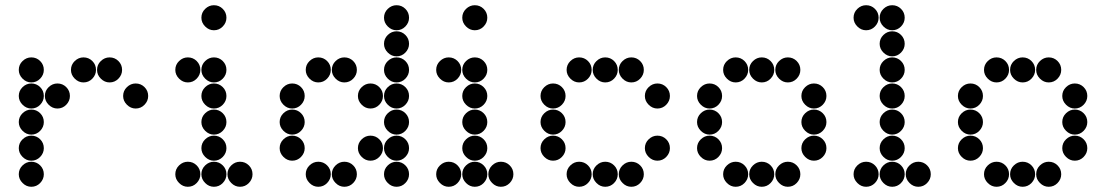

<svg xmlns="http://www.w3.org/2000/svg" viewBox="-20 -718 4240 736"><path d="M52 -450Q52 -431 66.5 -416.5Q81 -402 100 -402Q120 -402 134 -416.5Q148 -431 148 -450Q148 -470 134 -484Q120 -498 100 -498Q81 -498 66.5 -484Q52 -470 52 -450ZM252 -450Q252 -431 266.5 -416.5Q281 -402 300 -402Q320 -402 334 -416.5Q348 -431 348 -450Q348 -470 334 -484Q320 -498 300 -498Q281 -498 266.5 -484Q252 -470 252 -450ZM352 -450Q352 -431 366.5 -416.5Q381 -402 400 -402Q420 -402 434 -416.5Q448 -431 448 -450Q448 -470 434 -484Q420 -498 400 -498Q381 -498 366.5 -484Q352 -470 352 -450ZM52 -350Q52 -331 66.5 -316.5Q81 -302 100 -302Q120 -302 134 -316.5Q148 -331 148 -350Q148 -370 134 -384Q120 -398 100 -398Q81 -398 66.5 -384Q52 -370 52 -350ZM152 -350Q152 -331 166.5 -316.5Q181 -302 200 -302Q220 -302 234 -316.5Q248 -331 248 -350Q248 -370 234 -384Q220 -398 200 -398Q181 -398 166.5 -384Q152 -370 152 -350ZM452 -350Q452 -331 466.5 -316.5Q481 -302 500 -302Q520 -302 534 -316.5Q548 -331 548 -350Q548 -370 534 -384Q520 -398 500 -398Q481 -398 466.5 -384Q452 -370 452 -350ZM52 -250Q52 -231 66.5 -216.5Q81 -202 100 -202Q120 -202 134 -216.5Q148 -231 148 -250Q148 -270 134 -284Q120 -298 100 -298Q81 -298 66.5 -284Q52 -270 52 -250ZM52 -150Q52 -131 66.5 -116.5Q81 -102 100 -102Q120 -102 134 -116.5Q148 -131 148 -150Q148 -170 134 -184Q120 -198 100 -198Q81 -198 66.5 -184Q52 -170 52 -150ZM52 -50Q52 -31 66.5 -16.5Q81 -2 100 -2Q120 -2 134 -16.5Q148 -31 148 -50Q148 -70 134 -84Q120 -98 100 -98Q81 -98 66.5 -84Q52 -70 52 -50Z M652 -450Q652 -431 666.5 -416.5Q681 -402 700 -402Q720 -402 734 -416.5Q748 -431 748 -450Q748 -470 734 -484Q720 -498 700 -498Q681 -498 666.5 -484Q652 -470 652 -450ZM752 -450Q752 -431 766.5 -416.5Q781 -402 800 -402Q820 -402 834 -416.5Q848 -431 848 -450Q848 -470 834 -484Q820 -498 800 -498Q781 -498 766.5 -484Q752 -470 752 -450ZM752 -350Q752 -331 766.5 -316.5Q781 -302 800 -302Q820 -302 834 -316.5Q848 -331 848 -350Q848 -370 834 -384Q820 -398 800 -398Q781 -398 766.5 -384Q752 -370 752 -350ZM752 -250Q752 -231 766.5 -216.5Q781 -202 800 -202Q820 -202 834 -216.5Q848 -231 848 -250Q848 -270 834 -284Q820 -298 800 -298Q781 -298 766.5 -284Q752 -270 752 -250ZM752 -150Q752 -131 766.5 -116.5Q781 -102 800 -102Q820 -102 834 -116.5Q848 -131 848 -150Q848 -170 834 -184Q820 -198 800 -198Q781 -198 766.5 -184Q752 -170 752 -150ZM652 -50Q652 -31 666.5 -16.5Q681 -2 700 -2Q720 -2 734 -16.5Q748 -31 748 -50Q748 -70 734 -84Q720 -98 700 -98Q681 -98 666.5 -84Q652 -70 652 -50ZM752 -50Q752 -31 766.5 -16.5Q781 -2 800 -2Q820 -2 834 -16.5Q848 -31 848 -50Q848 -70 834 -84Q820 -98 800 -98Q781 -98 766.5 -84Q752 -70 752 -50ZM852 -50Q852 -31 866.5 -16.5Q881 -2 900 -2Q920 -2 934 -16.5Q948 -31 948 -50Q948 -70 934 -84Q920 -98 900 -98Q881 -98 866.5 -84Q852 -70 852 -50ZM752 -650Q752 -631 766.5 -616.5Q781 -602 800 -602Q820 -602 834 -616.5Q848 -631 848 -650Q848 -670 834 -684Q820 -698 800 -698Q781 -698 766.5 -684Q752 -670 752 -650Z M1452 -650Q1452 -631 1466.5 -616.5Q1481 -602 1500 -602Q1520 -602 1534 -616.5Q1548 -631 1548 -650Q1548 -670 1534 -684Q1520 -698 1500 -698Q1481 -698 1466.5 -684Q1452 -670 1452 -650ZM1452 -550Q1452 -531 1466.5 -516.5Q1481 -502 1500 -502Q1520 -502 1534 -516.5Q1548 -531 1548 -550Q1548 -570 1534 -584Q1520 -598 1500 -598Q1481 -598 1466.5 -584Q1452 -570 1452 -550ZM1152 -450Q1152 -431 1166.5 -416.5Q1181 -402 1200 -402Q1220 -402 1234 -416.5Q1248 -431 1248 -450Q1248 -470 1234 -484Q1220 -498 1200 -498Q1181 -498 1166.5 -484Q1152 -470 1152 -450ZM1252 -450Q1252 -431 1266.5 -416.5Q1281 -402 1300 -402Q1320 -402 1334 -416.5Q1348 -431 1348 -450Q1348 -470 1334 -484Q1320 -498 1300 -498Q1281 -498 1266.5 -484Q1252 -470 1252 -450ZM1452 -450Q1452 -431 1466.5 -416.5Q1481 -402 1500 -402Q1520 -402 1534 -416.5Q1548 -431 1548 -450Q1548 -470 1534 -484Q1520 -498 1500 -498Q1481 -498 1466.5 -484Q1452 -470 1452 -450ZM1052 -350Q1052 -331 1066.5 -316.5Q1081 -302 1100 -302Q1120 -302 1134 -316.5Q1148 -331 1148 -350Q1148 -370 1134 -384Q1120 -398 1100 -398Q1081 -398 1066.5 -384Q1052 -370 1052 -350ZM1352 -350Q1352 -331 1366.5 -316.5Q1381 -302 1400 -302Q1420 -302 1434 -316.5Q1448 -331 1448 -350Q1448 -370 1434 -384Q1420 -398 1400 -398Q1381 -398 1366.5 -384Q1352 -370 1352 -350ZM1452 -350Q1452 -331 1466.5 -316.5Q1481 -302 1500 -302Q1520 -302 1534 -316.5Q1548 -331 1548 -350Q1548 -370 1534 -384Q1520 -398 1500 -398Q1481 -398 1466.5 -384Q1452 -370 1452 -350ZM1052 -250Q1052 -231 1066.5 -216.5Q1081 -202 1100 -202Q1120 -202 1134 -216.5Q1148 -231 1148 -250Q1148 -270 1134 -284Q1120 -298 1100 -298Q1081 -298 1066.5 -284Q1052 -270 1052 -250ZM1452 -250Q1452 -231 1466.5 -216.5Q1481 -202 1500 -202Q1520 -202 1534 -216.5Q1548 -231 1548 -250Q1548 -270 1534 -284Q1520 -298 1500 -298Q1481 -298 1466.5 -284Q1452 -270 1452 -250ZM1052 -150Q1052 -131 1066.5 -116.5Q1081 -102 1100 -102Q1120 -102 1134 -116.5Q1148 -131 1148 -150Q1148 -170 1134 -184Q1120 -198 1100 -198Q1081 -198 1066.5 -184Q1052 -170 1052 -150ZM1352 -150Q1352 -131 1366.5 -116.5Q1381 -102 1400 -102Q1420 -102 1434 -116.5Q1448 -131 1448 -150Q1448 -170 1434 -184Q1420 -198 1400 -198Q1381 -198 1366.5 -184Q1352 -170 1352 -150ZM1452 -150Q1452 -131 1466.5 -116.5Q1481 -102 1500 -102Q1520 -102 1534 -116.5Q1548 -131 1548 -150Q1548 -170 1534 -184Q1520 -198 1500 -198Q1481 -198 1466.5 -184Q1452 -170 1452 -150ZM1152 -50Q1152 -31 1166.5 -16.5Q1181 -2 1200 -2Q1220 -2 1234 -16.5Q1248 -31 1248 -50Q1248 -70 1234 -84Q1220 -98 1200 -98Q1181 -98 1166.5 -84Q1152 -70 1152 -50ZM1252 -50Q1252 -31 1266.5 -16.5Q1281 -2 1300 -2Q1320 -2 1334 -16.5Q1348 -31 1348 -50Q1348 -70 1334 -84Q1320 -98 1300 -98Q1281 -98 1266.5 -84Q1252 -70 1252 -50ZM1452 -50Q1452 -31 1466.5 -16.5Q1481 -2 1500 -2Q1520 -2 1534 -16.5Q1548 -31 1548 -50Q1548 -70 1534 -84Q1520 -98 1500 -98Q1481 -98 1466.5 -84Q1452 -70 1452 -50Z M1652 -450Q1652 -431 1666.5 -416.5Q1681 -402 1700 -402Q1720 -402 1734 -416.5Q1748 -431 1748 -450Q1748 -470 1734 -484Q1720 -498 1700 -498Q1681 -498 1666.5 -484Q1652 -470 1652 -450ZM1752 -450Q1752 -431 1766.5 -416.5Q1781 -402 1800 -402Q1820 -402 1834 -416.5Q1848 -431 1848 -450Q1848 -470 1834 -484Q1820 -498 1800 -498Q1781 -498 1766.5 -484Q1752 -470 1752 -450ZM1752 -350Q1752 -331 1766.5 -316.5Q1781 -302 1800 -302Q1820 -302 1834 -316.5Q1848 -331 1848 -350Q1848 -370 1834 -384Q1820 -398 1800 -398Q1781 -398 1766.5 -384Q1752 -370 1752 -350ZM1752 -250Q1752 -231 1766.5 -216.5Q1781 -202 1800 -202Q1820 -202 1834 -216.5Q1848 -231 1848 -250Q1848 -270 1834 -284Q1820 -298 1800 -298Q1781 -298 1766.5 -284Q1752 -270 1752 -250ZM1752 -150Q1752 -131 1766.5 -116.5Q1781 -102 1800 -102Q1820 -102 1834 -116.5Q1848 -131 1848 -150Q1848 -170 1834 -184Q1820 -198 1800 -198Q1781 -198 1766.5 -184Q1752 -170 1752 -150ZM1652 -50Q1652 -31 1666.5 -16.5Q1681 -2 1700 -2Q1720 -2 1734 -16.5Q1748 -31 1748 -50Q1748 -70 1734 -84Q1720 -98 1700 -98Q1681 -98 1666.5 -84Q1652 -70 1652 -50ZM1752 -50Q1752 -31 1766.5 -16.5Q1781 -2 1800 -2Q1820 -2 1834 -16.5Q1848 -31 1848 -50Q1848 -70 1834 -84Q1820 -98 1800 -98Q1781 -98 1766.5 -84Q1752 -70 1752 -50ZM1852 -50Q1852 -31 1866.5 -16.5Q1881 -2 1900 -2Q1920 -2 1934 -16.5Q1948 -31 1948 -50Q1948 -70 1934 -84Q1920 -98 1900 -98Q1881 -98 1866.5 -84Q1852 -70 1852 -50ZM1752 -650Q1752 -631 1766.5 -616.5Q1781 -602 1800 -602Q1820 -602 1834 -616.5Q1848 -631 1848 -650Q1848 -670 1834 -684Q1820 -698 1800 -698Q1781 -698 1766.5 -684Q1752 -670 1752 -650Z M2152 -450Q2152 -431 2166.5 -416.5Q2181 -402 2200 -402Q2220 -402 2234 -416.5Q2248 -431 2248 -450Q2248 -470 2234 -484Q2220 -498 2200 -498Q2181 -498 2166.5 -484Q2152 -470 2152 -450ZM2252 -450Q2252 -431 2266.5 -416.5Q2281 -402 2300 -402Q2320 -402 2334 -416.5Q2348 -431 2348 -450Q2348 -470 2334 -484Q2320 -498 2300 -498Q2281 -498 2266.5 -484Q2252 -470 2252 -450ZM2352 -450Q2352 -431 2366.5 -416.5Q2381 -402 2400 -402Q2420 -402 2434 -416.5Q2448 -431 2448 -450Q2448 -470 2434 -484Q2420 -498 2400 -498Q2381 -498 2366.5 -484Q2352 -470 2352 -450ZM2052 -350Q2052 -331 2066.5 -316.5Q2081 -302 2100 -302Q2120 -302 2134 -316.5Q2148 -331 2148 -350Q2148 -370 2134 -384Q2120 -398 2100 -398Q2081 -398 2066.5 -384Q2052 -370 2052 -350ZM2452 -350Q2452 -331 2466.5 -316.5Q2481 -302 2500 -302Q2520 -302 2534 -316.5Q2548 -331 2548 -350Q2548 -370 2534 -384Q2520 -398 2500 -398Q2481 -398 2466.5 -384Q2452 -370 2452 -350ZM2052 -250Q2052 -231 2066.5 -216.5Q2081 -202 2100 -202Q2120 -202 2134 -216.5Q2148 -231 2148 -250Q2148 -270 2134 -284Q2120 -298 2100 -298Q2081 -298 2066.5 -284Q2052 -270 2052 -250ZM2052 -150Q2052 -131 2066.5 -116.5Q2081 -102 2100 -102Q2120 -102 2134 -116.5Q2148 -131 2148 -150Q2148 -170 2134 -184Q2120 -198 2100 -198Q2081 -198 2066.5 -184Q2052 -170 2052 -150ZM2452 -150Q2452 -131 2466.5 -116.5Q2481 -102 2500 -102Q2520 -102 2534 -116.5Q2548 -131 2548 -150Q2548 -170 2534 -184Q2520 -198 2500 -198Q2481 -198 2466.5 -184Q2452 -170 2452 -150ZM2152 -50Q2152 -31 2166.5 -16.5Q2181 -2 2200 -2Q2220 -2 2234 -16.5Q2248 -31 2248 -50Q2248 -70 2234 -84Q2220 -98 2200 -98Q2181 -98 2166.5 -84Q2152 -70 2152 -50ZM2252 -50Q2252 -31 2266.5 -16.5Q2281 -2 2300 -2Q2320 -2 2334 -16.5Q2348 -31 2348 -50Q2348 -70 2334 -84Q2320 -98 2300 -98Q2281 -98 2266.5 -84Q2252 -70 2252 -50ZM2352 -50Q2352 -31 2366.5 -16.5Q2381 -2 2400 -2Q2420 -2 2434 -16.5Q2448 -31 2448 -50Q2448 -70 2434 -84Q2420 -98 2400 -98Q2381 -98 2366.5 -84Q2352 -70 2352 -50Z M2752 -450Q2752 -431 2766.5 -416.5Q2781 -402 2800 -402Q2820 -402 2834 -416.5Q2848 -431 2848 -450Q2848 -470 2834 -484Q2820 -498 2800 -498Q2781 -498 2766.5 -484Q2752 -470 2752 -450ZM2852 -450Q2852 -431 2866.5 -416.5Q2881 -402 2900 -402Q2920 -402 2934 -416.5Q2948 -431 2948 -450Q2948 -470 2934 -484Q2920 -498 2900 -498Q2881 -498 2866.5 -484Q2852 -470 2852 -450ZM2952 -450Q2952 -431 2966.5 -416.5Q2981 -402 3000 -402Q3020 -402 3034 -416.5Q3048 -431 3048 -450Q3048 -470 3034 -484Q3020 -498 3000 -498Q2981 -498 2966.5 -484Q2952 -470 2952 -450ZM2652 -350Q2652 -331 2666.5 -316.5Q2681 -302 2700 -302Q2720 -302 2734 -316.5Q2748 -331 2748 -350Q2748 -370 2734 -384Q2720 -398 2700 -398Q2681 -398 2666.5 -384Q2652 -370 2652 -350ZM3052 -350Q3052 -331 3066.5 -316.5Q3081 -302 3100 -302Q3120 -302 3134 -316.5Q3148 -331 3148 -350Q3148 -370 3134 -384Q3120 -398 3100 -398Q3081 -398 3066.5 -384Q3052 -370 3052 -350ZM2652 -250Q2652 -231 2666.5 -216.5Q2681 -202 2700 -202Q2720 -202 2734 -216.5Q2748 -231 2748 -250Q2748 -270 2734 -284Q2720 -298 2700 -298Q2681 -298 2666.5 -284Q2652 -270 2652 -250ZM3052 -250Q3052 -231 3066.5 -216.5Q3081 -202 3100 -202Q3120 -202 3134 -216.5Q3148 -231 3148 -250Q3148 -270 3134 -284Q3120 -298 3100 -298Q3081 -298 3066.5 -284Q3052 -270 3052 -250ZM2652 -150Q2652 -131 2666.5 -116.5Q2681 -102 2700 -102Q2720 -102 2734 -116.5Q2748 -131 2748 -150Q2748 -170 2734 -184Q2720 -198 2700 -198Q2681 -198 2666.5 -184Q2652 -170 2652 -150ZM3052 -150Q3052 -131 3066.5 -116.5Q3081 -102 3100 -102Q3120 -102 3134 -116.5Q3148 -131 3148 -150Q3148 -170 3134 -184Q3120 -198 3100 -198Q3081 -198 3066.5 -184Q3052 -170 3052 -150ZM2752 -50Q2752 -31 2766.5 -16.5Q2781 -2 2800 -2Q2820 -2 2834 -16.5Q2848 -31 2848 -50Q2848 -70 2834 -84Q2820 -98 2800 -98Q2781 -98 2766.5 -84Q2752 -70 2752 -50ZM2852 -50Q2852 -31 2866.5 -16.5Q2881 -2 2900 -2Q2920 -2 2934 -16.5Q2948 -31 2948 -50Q2948 -70 2934 -84Q2920 -98 2900 -98Q2881 -98 2866.5 -84Q2852 -70 2852 -50ZM2952 -50Q2952 -31 2966.5 -16.5Q2981 -2 3000 -2Q3020 -2 3034 -16.5Q3048 -31 3048 -50Q3048 -70 3034 -84Q3020 -98 3000 -98Q2981 -98 2966.5 -84Q2952 -70 2952 -50Z M3252 -650Q3252 -631 3266.5 -616.5Q3281 -602 3300 -602Q3320 -602 3334 -616.5Q3348 -631 3348 -650Q3348 -670 3334 -684Q3320 -698 3300 -698Q3281 -698 3266.5 -684Q3252 -670 3252 -650ZM3352 -650Q3352 -631 3366.5 -616.5Q3381 -602 3400 -602Q3420 -602 3434 -616.5Q3448 -631 3448 -650Q3448 -670 3434 -684Q3420 -698 3400 -698Q3381 -698 3366.5 -684Q3352 -670 3352 -650ZM3352 -550Q3352 -531 3366.5 -516.5Q3381 -502 3400 -502Q3420 -502 3434 -516.5Q3448 -531 3448 -550Q3448 -570 3434 -584Q3420 -598 3400 -598Q3381 -598 3366.5 -584Q3352 -570 3352 -550ZM3352 -450Q3352 -431 3366.5 -416.5Q3381 -402 3400 -402Q3420 -402 3434 -416.5Q3448 -431 3448 -450Q3448 -470 3434 -484Q3420 -498 3400 -498Q3381 -498 3366.5 -484Q3352 -470 3352 -450ZM3352 -350Q3352 -331 3366.5 -316.5Q3381 -302 3400 -302Q3420 -302 3434 -316.5Q3448 -331 3448 -350Q3448 -370 3434 -384Q3420 -398 3400 -398Q3381 -398 3366.5 -384Q3352 -370 3352 -350ZM3352 -250Q3352 -231 3366.5 -216.5Q3381 -202 3400 -202Q3420 -202 3434 -216.5Q3448 -231 3448 -250Q3448 -270 3434 -284Q3420 -298 3400 -298Q3381 -298 3366.5 -284Q3352 -270 3352 -250ZM3352 -150Q3352 -131 3366.5 -116.5Q3381 -102 3400 -102Q3420 -102 3434 -116.5Q3448 -131 3448 -150Q3448 -170 3434 -184Q3420 -198 3400 -198Q3381 -198 3366.5 -184Q3352 -170 3352 -150ZM3252 -50Q3252 -31 3266.5 -16.5Q3281 -2 3300 -2Q3320 -2 3334 -16.5Q3348 -31 3348 -50Q3348 -70 3334 -84Q3320 -98 3300 -98Q3281 -98 3266.5 -84Q3252 -70 3252 -50ZM3352 -50Q3352 -31 3366.5 -16.5Q3381 -2 3400 -2Q3420 -2 3434 -16.5Q3448 -31 3448 -50Q3448 -70 3434 -84Q3420 -98 3400 -98Q3381 -98 3366.5 -84Q3352 -70 3352 -50ZM3452 -50Q3452 -31 3466.5 -16.5Q3481 -2 3500 -2Q3520 -2 3534 -16.5Q3548 -31 3548 -50Q3548 -70 3534 -84Q3520 -98 3500 -98Q3481 -98 3466.5 -84Q3452 -70 3452 -50Z M3752 -450Q3752 -431 3766.5 -416.5Q3781 -402 3800 -402Q3820 -402 3834 -416.5Q3848 -431 3848 -450Q3848 -470 3834 -484Q3820 -498 3800 -498Q3781 -498 3766.5 -484Q3752 -470 3752 -450ZM3852 -450Q3852 -431 3866.5 -416.5Q3881 -402 3900 -402Q3920 -402 3934 -416.5Q3948 -431 3948 -450Q3948 -470 3934 -484Q3920 -498 3900 -498Q3881 -498 3866.5 -484Q3852 -470 3852 -450ZM3952 -450Q3952 -431 3966.5 -416.5Q3981 -402 4000 -402Q4020 -402 4034 -416.5Q4048 -431 4048 -450Q4048 -470 4034 -484Q4020 -498 4000 -498Q3981 -498 3966.5 -484Q3952 -470 3952 -450ZM3652 -350Q3652 -331 3666.5 -316.5Q3681 -302 3700 -302Q3720 -302 3734 -316.5Q3748 -331 3748 -350Q3748 -370 3734 -384Q3720 -398 3700 -398Q3681 -398 3666.5 -384Q3652 -370 3652 -350ZM4052 -350Q4052 -331 4066.5 -316.5Q4081 -302 4100 -302Q4120 -302 4134 -316.5Q4148 -331 4148 -350Q4148 -370 4134 -384Q4120 -398 4100 -398Q4081 -398 4066.5 -384Q4052 -370 4052 -350ZM3652 -250Q3652 -231 3666.5 -216.5Q3681 -202 3700 -202Q3720 -202 3734 -216.5Q3748 -231 3748 -250Q3748 -270 3734 -284Q3720 -298 3700 -298Q3681 -298 3666.5 -284Q3652 -270 3652 -250ZM4052 -250Q4052 -231 4066.5 -216.5Q4081 -202 4100 -202Q4120 -202 4134 -216.5Q4148 -231 4148 -250Q4148 -270 4134 -284Q4120 -298 4100 -298Q4081 -298 4066.5 -284Q4052 -270 4052 -250ZM3652 -150Q3652 -131 3666.5 -116.5Q3681 -102 3700 -102Q3720 -102 3734 -116.5Q3748 -131 3748 -150Q3748 -170 3734 -184Q3720 -198 3700 -198Q3681 -198 3666.5 -184Q3652 -170 3652 -150ZM4052 -150Q4052 -131 4066.5 -116.5Q4081 -102 4100 -102Q4120 -102 4134 -116.5Q4148 -131 4148 -150Q4148 -170 4134 -184Q4120 -198 4100 -198Q4081 -198 4066.5 -184Q4052 -170 4052 -150ZM3752 -50Q3752 -31 3766.5 -16.5Q3781 -2 3800 -2Q3820 -2 3834 -16.5Q3848 -31 3848 -50Q3848 -70 3834 -84Q3820 -98 3800 -98Q3781 -98 3766.5 -84Q3752 -70 3752 -50ZM3852 -50Q3852 -31 3866.5 -16.5Q3881 -2 3900 -2Q3920 -2 3934 -16.5Q3948 -31 3948 -50Q3948 -70 3934 -84Q3920 -98 3900 -98Q3881 -98 3866.5 -84Q3852 -70 3852 -50ZM3952 -50Q3952 -31 3966.5 -16.5Q3981 -2 4000 -2Q4020 -2 4034 -16.5Q4048 -31 4048 -50Q4048 -70 4034 -84Q4020 -98 4000 -98Q3981 -98 3966.5 -84Q3952 -70 3952 -50Z"/></svg>

Font: Matrix Sans Print
Style: Regular
Weight: 400
Designer: Brad Neil
Version: Version 1.100